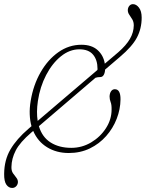

<svg xmlns="http://www.w3.org/2000/svg" viewBox="-45 -746 719 948"><path d="M96 -110.5 110.5 -123Q103 -149.5 101.8 -181Q100.5 -212.5 106.5 -248Q119.5 -326.5 155.5 -389.2Q191.5 -452 243.5 -488.5Q295.5 -525 357 -525Q407.5 -525 436.8 -498.8Q466 -472.5 472.5 -431.5L539 -488Q578 -522 596.5 -554Q615 -586 615.5 -620Q615.5 -638 608.2 -650.2Q601 -662.5 593.5 -673Q586 -683.5 586 -696.5Q586.5 -708.5 593.5 -717Q600.5 -725.5 611.5 -725.5Q628 -725.5 641.2 -708.2Q654.5 -691 654.5 -659Q654.5 -605 631 -560.5Q607.5 -516 546.5 -464.5L474 -402.5Q473 -386 467 -375.8Q461 -365.5 450 -365.5Q437 -365.5 426.5 -362L147 -123Q163 -69 205 -42.5Q247 -16 307 -16Q360 -16 405.2 -43Q450.5 -70 478.2 -113.2Q506 -156.5 506 -205Q506.5 -229 501.2 -242.2Q496 -255.5 496 -269.5Q496.5 -285.5 503.5 -295.5Q510.5 -305.5 522 -305.5Q550.5 -305.5 550 -255Q549.5 -206.5 531.2 -159.5Q513 -112.5 479.2 -74.2Q445.5 -36 398.8 -13.2Q352 9.5 294.5 9.5Q234 9.5 187.8 -18.8Q141.5 -47 119 -99.5L110 -92Q53.5 -43.5 32.8 -3.2Q12 37 11.5 78.5Q11 97.5 19.2 109.5Q27.5 121.5 35.5 131.2Q43.5 141 43.5 153Q43 165 35 173.5Q27 182 15 182Q-2 182 -13.5 165.8Q-25 149.5 -24.5 112.5Q-24 44 6.5 -8Q37 -60 96 -110.5ZM142 -247Q134 -192 141 -149L436 -400.5Q436.5 -403 436.5 -406Q436.5 -450 414.5 -476.2Q392.5 -502.5 347 -502.5Q298.5 -502.5 255.8 -468Q213 -433.5 182.8 -375.5Q152.5 -317.5 142 -247Z"/></svg>

Font: Fraunces 72pt SuperSoft Thin
Style: Italic
Weight: 100
Italic angle: -16°
Version: Version 1.000;[b76b70a41]